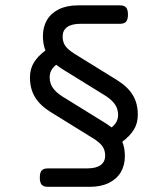

<svg xmlns="http://www.w3.org/2000/svg" viewBox="-20 -600 640 732"><path d="M446.3 -59.6Q456.1 -35.6 456.1 -4.9Q456.1 29.8 440.7 56.2Q425.3 82.5 395 97.4Q364.7 112.3 321.8 112.3H162.6Q146 112.3 138.9 104.2Q131.8 96.2 131.8 77.1Q131.8 58.1 138.9 50Q146 42 162.6 42H312Q346.2 42 363.5 29.5Q380.9 17.1 380.9 -6.8Q380.9 -27.8 370.4 -42.5Q359.9 -57.1 336.4 -71.8L173.8 -172.4Q132.8 -197.8 113.5 -229.5Q94.2 -261.2 94.2 -304.7Q94.2 -336.9 109.1 -361.3Q124 -385.7 153.3 -407.7Q143.6 -431.6 143.6 -462.4Q143.6 -497.1 158.9 -523.4Q174.3 -549.8 204.6 -564.7Q234.9 -579.6 277.8 -579.6H437Q453.6 -579.6 460.7 -571.5Q467.8 -563.5 467.8 -544.4Q467.8 -525.4 460.7 -517.3Q453.6 -509.3 437 -509.3H287.6Q253.4 -509.3 236.1 -496.8Q218.8 -484.4 218.8 -460.4Q218.8 -439.5 229.2 -424.8Q239.7 -410.2 263.2 -395.5L425.8 -294.9Q466.8 -269.5 486.1 -237.8Q505.4 -206.1 505.4 -162.6Q505.4 -130.4 490.5 -106Q475.6 -81.5 446.3 -59.6ZM380.9 -131.3Q389.6 -126 405.3 -114.3Q417.5 -123.5 423.8 -135.3Q430.2 -147 430.2 -162.6Q430.2 -184.6 418.2 -202.1Q406.2 -219.7 381.3 -235.4L218.8 -335.9Q210 -341.3 194.3 -353Q182.1 -343.8 175.8 -332Q169.4 -320.3 169.4 -304.7Q169.4 -282.7 181.4 -265.1Q193.4 -247.6 218.3 -231.9Z"/></svg>

Font: Courier Prime Code
Style: Regular
Weight: 400
Designer: Alan Dague-Greene
Foundry: Quote-Unquote Apps
Version: Version 3.0318